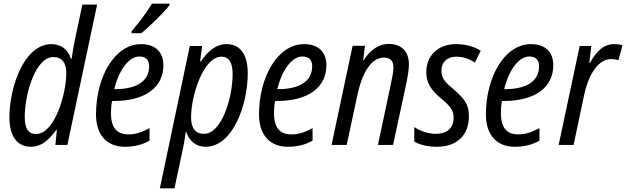

<svg xmlns="http://www.w3.org/2000/svg" viewBox="-20 -785 3392 1040"><path d="M147 10C204 10 245 -26 285 -82H288L280 0H345L506 -760H426L387 -575C379 -540 374 -504 368 -467H364C350 -514 313 -546 259 -546C109 -546 31 -311 31 -149C31 -45 75 10 147 10ZM175 -59C134 -59 114 -89 114 -151C114 -276 172 -476 269 -476C317 -476 339 -443 339 -389C339 -276 276 -59 175 -59Z M693 -616V-605H745C787 -638 870 -719 898 -757L899 -765H803C777 -721 735 -665 693 -616ZM656 10C709 10 750 -1 790 -23V-91C747 -68 715 -57 675 -57C611 -57 581 -96 581 -173C581 -194 583 -217 587 -238H597C772 -238 865 -316 865 -431C865 -505 820 -546 744 -546C601 -546 500 -368 500 -165C500 -55 558 10 656 10ZM603 -302H599C625 -408 679 -479 735 -479C772 -479 788 -458 788 -426C788 -347 722 -302 603 -302Z M846 235H925L970 25C976 -2 982 -40 986 -70H989C1004 -24 1040 10 1093 10C1243 10 1322 -221 1322 -387C1322 -493 1279 -546 1207 -546C1151 -546 1107 -510 1068 -452H1064L1075 -536H1008ZM1085 -60C1038 -60 1015 -92 1015 -149C1015 -273 1084 -478 1179 -478C1220 -478 1240 -447 1240 -384C1240 -253 1180 -60 1085 -60Z M1539 10C1592 10 1633 -1 1673 -23V-91C1630 -68 1598 -57 1558 -57C1494 -57 1464 -96 1464 -173C1464 -194 1466 -217 1470 -238H1480C1655 -238 1748 -316 1748 -431C1748 -505 1703 -546 1627 -546C1484 -546 1383 -368 1383 -165C1383 -55 1441 10 1539 10ZM1486 -302H1482C1508 -408 1562 -479 1618 -479C1655 -479 1671 -458 1671 -426C1671 -347 1605 -302 1486 -302Z M1776 0H1858L1916 -271C1946 -408 1998 -473 2060 -473C2094 -473 2111 -455 2111 -421C2111 -397 2105 -366 2098 -334L2027 0H2109L2182 -338C2188 -370 2195 -407 2195 -436C2195 -510 2151 -547 2086 -547C2027 -547 1981 -509 1949 -457H1947L1957 -537H1890Z M2347 10C2455 10 2520 -53 2520 -155C2520 -224 2490 -255 2432 -306C2383 -345 2371 -368 2371 -403C2371 -448 2402 -478 2451 -478C2490 -478 2524 -465 2552 -446L2584 -510C2552 -531 2505 -546 2450 -546C2350 -546 2289 -481 2289 -394C2289 -334 2317 -295 2370 -251C2423 -207 2437 -185 2437 -147C2437 -92 2402 -60 2340 -60C2298 -60 2251 -78 2224 -97V-18C2250 -2 2294 10 2347 10Z M2768 10C2821 10 2862 -1 2902 -23V-91C2859 -68 2827 -57 2787 -57C2723 -57 2693 -96 2693 -173C2693 -194 2695 -217 2699 -238H2709C2884 -238 2977 -316 2977 -431C2977 -505 2932 -546 2856 -546C2713 -546 2612 -368 2612 -165C2612 -55 2670 10 2768 10ZM2715 -302H2711C2737 -408 2791 -479 2847 -479C2884 -479 2900 -458 2900 -426C2900 -347 2834 -302 2715 -302Z M3006 0H3087L3144 -270C3163 -362 3212 -465 3290 -465C3305 -465 3317 -463 3330 -459L3352 -540C3338 -544 3323 -546 3308 -546C3249 -546 3210 -507 3176 -445H3172L3183 -536H3120Z"/></svg>

Font: Noto Sans Condensed
Style: Italic
Weight: 400
Width: 3
Italic angle: -12°
Designer: Monotype Design Team
Foundry: Monotype Imaging Inc.
Version: Version 2.013